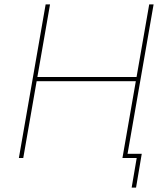

<svg xmlns="http://www.w3.org/2000/svg" viewBox="-20 -720 755 875"><path d="M680 -700 558 0H538L660 -700ZM66 0 188 -700H208L86 0ZM139 -350 142 -369H610L607 -350ZM603 0H552L555 -19H626L600 135H580Z"/></svg>

Font: Fixel Italic Variable 20240409 Display Thin
Style: Italic
Weight: 100
Italic angle: -10°
Designer: AlfaBravo + MacPaw
Foundry: Kyrylo Tkachov, Marchela Mozhyna, Serhii Makarenko, Maria Weinstein, Zakhar Kryvoshyya
Version: Version 1.211;Glyphs 3.2 (3225)